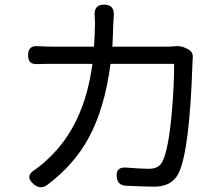

<svg xmlns="http://www.w3.org/2000/svg" viewBox="-20 -797 947 827"><path d="M127 -2Q84 -37 130 -66Q162 -88 184 -110Q343 -255 378 -522H214Q165 -522 142 -521Q120 -520 110.5 -529Q101 -538 101 -560Q101 -602 144 -598Q188 -596 213 -596H385Q389 -658 389 -696Q389 -714 388 -724Q382 -777 428 -777Q475 -777 470 -727Q470 -726 470 -724Q468 -705 468 -697Q466 -629 464 -596H697Q714 -596 736 -598Q759 -601 784 -588L790 -585Q814 -572 810 -545Q809 -538 809 -525Q797 -153 750 -52Q721 7 645 7Q605 7 523 3Q487 2 483 -34Q477 -80 527 -75Q585 -70 623 -70Q665 -70 680 -102Q705 -152 719 -301Q730 -418 730 -522H593H456Q431 -330 362 -203Q298 -86 183 0Q155 20 127 -2Z"/></svg>

Font: GenSenRounded JP R
Style: Regular
Weight: 400
Version: Version 1.501;PS 1;hotconv 16.6.51;makeotf.lib2.5.65220